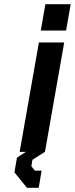

<svg xmlns="http://www.w3.org/2000/svg" viewBox="-20 -726 358 918"><path d="M175 -580 197 -706H318L296 -580ZM109 172 49 98 61 28 104 0H74L166 -523H287L195 0L135 38L130 69L147 90H179L165 172Z"/></svg>

Font: Tomorrow Medium
Style: Italic
Weight: 500
Italic angle: -10°
Designer: Tony de Marco, Monica Rizzolli
Foundry: Just in Type
Version: Version 2.002